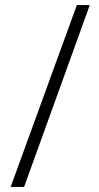

<svg xmlns="http://www.w3.org/2000/svg" viewBox="-20 -736 390 757"><path d="M334 -716H283L22 1H75Z"/></svg>

Font: Noto Sans Arabic ExtCond Light
Style: Regular
Weight: 300
Width: 2
Designer: Monotype Design Team, Nadine Chahine, Nizar Qandah and Khaled Hosny
Foundry: Monotype Imaging Inc.
Version: Version 2.012